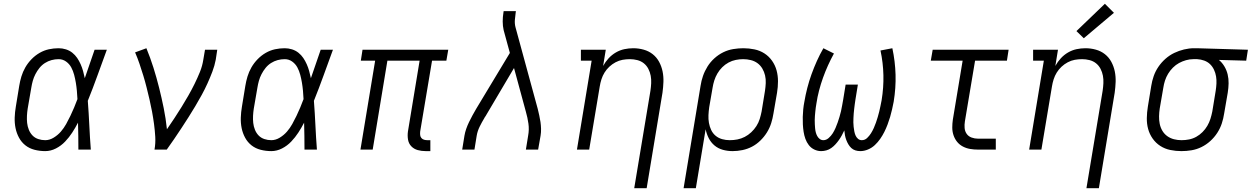

<svg xmlns="http://www.w3.org/2000/svg" viewBox="-20 -794 6643 1019"><path d="M220 8Q191 8 163.5 1Q136 -6 115 -22.5Q94 -39 81 -63Q68 -87 62.5 -114Q57 -141 58 -170Q59 -199 64 -228L82 -338Q86 -363 93.5 -388Q101 -413 114.5 -436.5Q128 -460 147.5 -480Q167 -500 190.5 -513.5Q214 -527 239.5 -532.5Q265 -538 291 -538Q311 -538 330 -532Q349 -526 364 -514Q379 -502 389.5 -486.5Q400 -471 408 -453Q416 -435 421 -416.5Q426 -398 430 -379Q443 -417 456 -454.5Q469 -492 482 -530H547Q522 -462 497.5 -394Q473 -326 446 -259Q451 -194 454 -129.5Q457 -65 462 0H396Q396 -36 395.5 -72Q395 -108 394 -143Q380 -116 363.5 -90.5Q347 -65 325.5 -42.5Q304 -20 276.5 -6Q249 8 220 8ZM220 -50Q243 -50 265 -63.5Q287 -77 303 -95.5Q319 -114 331 -135.5Q343 -157 353.5 -179Q364 -201 373.5 -223.5Q383 -246 391 -268Q390 -290 388 -312Q386 -334 382.5 -355Q379 -376 373.5 -397Q368 -418 358 -436.5Q348 -455 330.5 -467.5Q313 -480 291 -480Q272 -480 253.5 -475Q235 -470 218.5 -459.5Q202 -449 189.5 -433.5Q177 -418 168 -400.5Q159 -383 154 -365Q149 -347 146 -328L127 -218Q124 -199 123 -179.5Q122 -160 124 -141.5Q126 -123 133 -105.5Q140 -88 152.5 -75Q165 -62 183 -56Q201 -50 220 -50Z M800 0Q806 -34 804 -68Q802 -102 797.5 -135.5Q793 -169 787 -201.5Q781 -234 773.5 -266Q766 -298 758 -330Q750 -362 740.5 -393Q731 -424 720.5 -455Q710 -486 697 -516L757 -538Q778 -487 794.5 -434.5Q811 -382 824.5 -328Q838 -274 849 -219.5Q860 -165 866 -108Q886 -137 905.5 -166.5Q925 -196 943.5 -226Q962 -256 979.5 -286.5Q997 -317 1012.5 -348.5Q1028 -380 1041 -412Q1054 -444 1059 -477L1068 -530H1133L1125 -477Q1119 -445 1107 -413.5Q1095 -382 1081 -351Q1067 -320 1050.5 -290Q1034 -260 1016.5 -230.5Q999 -201 980.5 -172Q962 -143 943 -114Q924 -85 904.5 -56.5Q885 -28 865 0Z M1420 8Q1391 8 1363.5 1Q1336 -6 1315 -22.5Q1294 -39 1281 -63Q1268 -87 1262.5 -114Q1257 -141 1258 -170Q1259 -199 1264 -228L1282 -338Q1286 -363 1293.5 -388Q1301 -413 1314.5 -436.5Q1328 -460 1347.5 -480Q1367 -500 1390.5 -513.5Q1414 -527 1439.5 -532.5Q1465 -538 1491 -538Q1511 -538 1530 -532Q1549 -526 1564 -514Q1579 -502 1589.5 -486.5Q1600 -471 1608 -453Q1616 -435 1621 -416.5Q1626 -398 1630 -379Q1643 -417 1656 -454.5Q1669 -492 1682 -530H1747Q1722 -462 1697.5 -394Q1673 -326 1646 -259Q1651 -194 1654 -129.5Q1657 -65 1662 0H1596Q1596 -36 1595.5 -72Q1595 -108 1594 -143Q1580 -116 1563.5 -90.5Q1547 -65 1525.5 -42.5Q1504 -20 1476.5 -6Q1449 8 1420 8ZM1420 -50Q1443 -50 1465 -63.5Q1487 -77 1503 -95.5Q1519 -114 1531 -135.5Q1543 -157 1553.5 -179Q1564 -201 1573.5 -223.5Q1583 -246 1591 -268Q1590 -290 1588 -312Q1586 -334 1582.5 -355Q1579 -376 1573.5 -397Q1568 -418 1558 -436.5Q1548 -455 1530.5 -467.5Q1513 -480 1491 -480Q1472 -480 1453.5 -475Q1435 -470 1418.5 -459.5Q1402 -449 1389.5 -433.5Q1377 -418 1368 -400.5Q1359 -383 1354 -365Q1349 -347 1346 -328L1327 -218Q1324 -199 1323 -179.5Q1322 -160 1324 -141.5Q1326 -123 1333 -105.5Q1340 -88 1352.5 -75Q1365 -62 1383 -56Q1401 -50 1420 -50Z M2239 8Q2217 8 2197 2.5Q2177 -3 2163 -17.5Q2149 -32 2145.5 -53Q2142 -74 2145 -96L2207 -472H2036L1958 0H1893L1971 -472H1895L1904 -530H2359L2349 -472H2273L2210 -96Q2209 -86 2210 -77Q2211 -68 2216.5 -61.5Q2222 -55 2230.5 -52.5Q2239 -50 2248 -50H2264V8Z M2433 0 2445 -74Q2448 -92 2454.5 -110.5Q2461 -129 2469.5 -146.5Q2478 -164 2487.5 -181.5Q2497 -199 2507 -216L2686 -513L2653 -634Q2648 -656 2648 -680Q2648 -704 2652 -728L2653 -735H2718L2717 -728Q2714 -708 2712.5 -688Q2711 -668 2716 -649L2834 -216Q2838 -199 2842 -181.5Q2846 -164 2848.5 -146.5Q2851 -129 2851.5 -110.5Q2852 -92 2849 -74L2836 0H2771L2783 -74Q2789 -106 2784.5 -138Q2780 -170 2771 -201L2708 -433L2562 -186Q2561 -184 2560 -182.5Q2559 -181 2558 -179L2557 -178Q2556 -176 2554.5 -173.5Q2553 -171 2551 -169V-168Q2537 -145 2525.5 -121.5Q2514 -98 2510 -74L2498 0Z M3346 205 3432 -312Q3435 -332 3436 -352.5Q3437 -373 3433.5 -392Q3430 -411 3421 -428.5Q3412 -446 3397 -458Q3382 -470 3362.5 -475Q3343 -480 3323 -480Q3323 -480 3323 -480Q3323 -480 3323 -480Q3303 -480 3284 -476.5Q3265 -473 3247 -463.5Q3229 -454 3214 -440Q3199 -426 3188.5 -409Q3178 -392 3172 -373Q3166 -354 3163 -335L3107 0H3042L3120 -472H3063V-530H3195L3181 -444Q3193 -466 3210 -484.5Q3227 -503 3248.5 -515.5Q3270 -528 3293.5 -533Q3317 -538 3341 -538Q3369 -538 3396 -530.5Q3423 -523 3444 -506.5Q3465 -490 3478 -466Q3491 -442 3496.5 -415Q3502 -388 3501 -359.5Q3500 -331 3496 -302L3412 205Z M3608 205 3698 -338Q3702 -365 3711 -391Q3720 -417 3735 -441Q3750 -465 3771.5 -484.5Q3793 -504 3818.5 -516.5Q3844 -529 3871.5 -533.5Q3899 -538 3925 -538Q3955 -538 3984 -532Q4013 -526 4037 -510.5Q4061 -495 4077.5 -471.5Q4094 -448 4101.5 -420.5Q4109 -393 4109 -362.5Q4109 -332 4104 -302L4085 -192Q4081 -166 4073 -140.5Q4065 -115 4050.5 -91.5Q4036 -68 4015.5 -48Q3995 -28 3971 -15.5Q3947 -3 3920.5 2.5Q3894 8 3868 8Q3841 8 3816 1Q3791 -6 3772 -22Q3753 -38 3741.5 -60.5Q3730 -83 3725 -108L3673 205ZM3853 -50Q3874 -50 3894 -54Q3914 -58 3932.5 -67.5Q3951 -77 3967 -92Q3983 -107 3994.5 -125Q4006 -143 4012 -162.5Q4018 -182 4022 -202L4040 -312Q4043 -332 4044 -353Q4045 -374 4040.5 -393.5Q4036 -413 4026 -430Q4016 -447 4000.5 -458.5Q3985 -470 3965 -475Q3945 -480 3924 -480Q3905 -480 3885 -476Q3865 -472 3846.5 -462Q3828 -452 3813 -437Q3798 -422 3787.5 -404Q3777 -386 3771 -367Q3765 -348 3762 -329L3744 -225Q3741 -204 3740 -183Q3739 -162 3742.5 -142Q3746 -122 3754.5 -104Q3763 -86 3778 -73.5Q3793 -61 3812.5 -55.5Q3832 -50 3853 -50Z M4338 8Q4319 8 4301.5 -0.5Q4284 -9 4272.5 -24Q4261 -39 4254.5 -57Q4248 -75 4245 -94.5Q4242 -114 4241 -133.5Q4240 -153 4240.5 -173.5Q4241 -194 4243 -214Q4245 -234 4249 -254Q4255 -290 4264.5 -327Q4274 -364 4287 -400Q4300 -436 4315.5 -470.5Q4331 -505 4350 -538L4406 -510Q4389 -479 4374.5 -447Q4360 -415 4348 -381.5Q4336 -348 4327 -313.5Q4318 -279 4313 -245Q4311 -234 4309.5 -223Q4308 -212 4307 -201Q4306 -190 4305 -179Q4304 -168 4304 -156.5Q4304 -145 4304.5 -134.5Q4305 -124 4306 -113Q4307 -102 4309.5 -92Q4312 -82 4317 -72.5Q4322 -63 4330.5 -56.5Q4339 -50 4350 -50Q4365 -50 4378 -61.5Q4391 -73 4399.5 -86.5Q4408 -100 4414.5 -115Q4421 -130 4426 -144.5Q4431 -159 4435.5 -174Q4440 -189 4443.5 -204Q4447 -219 4449.5 -234.5Q4452 -250 4455 -265L4468 -345H4533L4520 -265Q4518 -253 4516.5 -241Q4515 -229 4513.5 -217Q4512 -205 4511 -192.5Q4510 -180 4509.5 -168Q4509 -156 4509 -144.5Q4509 -133 4510.5 -121Q4512 -109 4514 -97.5Q4516 -86 4520.5 -75.5Q4525 -65 4533.5 -57.5Q4542 -50 4554 -50Q4570 -50 4582 -61.5Q4594 -73 4602.5 -86.5Q4611 -100 4617.5 -114.5Q4624 -129 4629 -143.5Q4634 -158 4638.5 -173Q4643 -188 4646.5 -202.5Q4650 -217 4653 -232Q4656 -247 4659 -262Q4670 -329 4668.5 -395Q4667 -461 4653 -526L4716 -538Q4731 -468 4733 -397.5Q4735 -327 4723 -254Q4719 -234 4714.5 -213.5Q4710 -193 4704 -173Q4698 -153 4690.5 -133Q4683 -113 4673.5 -94Q4664 -75 4651.5 -57Q4639 -39 4623 -24Q4607 -9 4586.5 -0.5Q4566 8 4546 8Q4532 8 4519.5 4Q4507 0 4498 -8.5Q4489 -17 4482.5 -28Q4476 -39 4471.5 -51Q4467 -63 4464.5 -76Q4462 -89 4461 -102Q4455 -89 4448 -76Q4441 -63 4432.5 -51Q4424 -39 4414 -28Q4404 -17 4392 -8.5Q4380 0 4366 4Q4352 8 4338 8Z M5171 0Q5149 0 5128.5 -3.5Q5108 -7 5090 -16.5Q5072 -26 5059.5 -41.5Q5047 -57 5040.5 -76.5Q5034 -96 5034 -117Q5034 -138 5037 -159L5089 -472H4920L4930 -530H5333L5324 -472H5155L5101 -150Q5098 -132 5099.5 -114.5Q5101 -97 5110.5 -83.5Q5120 -70 5136.5 -64Q5153 -58 5171 -58H5265V0Z M5746 205 5832 -312Q5835 -332 5836 -352.5Q5837 -373 5833.5 -392Q5830 -411 5821 -428.5Q5812 -446 5797 -458Q5782 -470 5762.5 -475Q5743 -480 5723 -480Q5723 -480 5723 -480Q5723 -480 5723 -480Q5703 -480 5684 -476.5Q5665 -473 5647 -463.5Q5629 -454 5614 -440Q5599 -426 5588.5 -409Q5578 -392 5572 -373Q5566 -354 5563 -335L5507 0H5442L5520 -472H5463V-530H5595L5581 -444Q5593 -466 5610 -484.5Q5627 -503 5648.5 -515.5Q5670 -528 5693.5 -533Q5717 -538 5741 -538Q5769 -538 5796 -530.5Q5823 -523 5844 -506.5Q5865 -490 5878 -466Q5891 -442 5896.5 -415Q5902 -388 5901 -359.5Q5900 -331 5896 -302L5812 205ZM5732 -591 5693 -629 5844 -774 5892 -726Z M6250 8Q6220 8 6191 2Q6162 -4 6138 -19.5Q6114 -35 6097.5 -58.5Q6081 -82 6073.5 -109.5Q6066 -137 6066.5 -167.5Q6067 -198 6072 -228L6090 -338Q6094 -364 6103 -390Q6112 -416 6128 -439.5Q6144 -463 6165.5 -482Q6187 -501 6212 -513Q6237 -525 6264 -531.5Q6291 -538 6317 -538Q6321 -538 6325 -538Q6329 -538 6333 -538L6603 -530L6594 -472L6449 -476Q6466 -462 6478 -442Q6490 -422 6495.5 -399Q6501 -376 6500.5 -351.5Q6500 -327 6496 -302L6477 -192Q6473 -165 6464.5 -139Q6456 -113 6440.5 -89Q6425 -65 6403.5 -45.5Q6382 -26 6356.5 -13.5Q6331 -1 6304 3.5Q6277 8 6250 8ZM6251 -50Q6271 -50 6291 -54Q6311 -58 6329 -68Q6347 -78 6362 -93Q6377 -108 6387.5 -126Q6398 -144 6404 -163Q6410 -182 6414 -202L6432 -312Q6435 -331 6436 -350.5Q6437 -370 6434 -388.5Q6431 -407 6423 -424Q6415 -441 6402 -453.5Q6389 -466 6371 -472.5Q6353 -479 6334 -480H6323Q6321 -480 6318.5 -480Q6316 -480 6313 -480Q6294 -480 6274.5 -474.5Q6255 -469 6237.5 -459.5Q6220 -450 6205 -435Q6190 -420 6179.5 -402.5Q6169 -385 6163 -366.5Q6157 -348 6154 -328L6135 -218Q6132 -198 6131.5 -177Q6131 -156 6135 -136.5Q6139 -117 6149 -100Q6159 -83 6175 -71.5Q6191 -60 6210.5 -55Q6230 -50 6251 -50Z"/></svg>

Font: Iosevka Curly Slab LtExObl
Style: Regular
Weight: 300
Width: 7
Italic angle: -9°
Monospace: yes
Designer: Belleve Invis
Foundry: Belleve Invis
Version: Version 11.1.0; ttfautohint (v1.8.3)